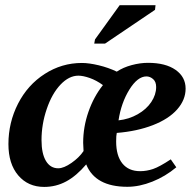

<svg xmlns="http://www.w3.org/2000/svg" viewBox="-20 -715 762 745"><path d="M439.9 -248Q480.5 -252.4 514.4 -271.7Q548.3 -291 567.1 -319.3Q585.9 -347.7 585.9 -377.4Q585.9 -397.9 574 -408.2Q562 -418.5 548.3 -418.5Q513.7 -418.5 481.9 -367.2Q450.2 -315.9 439.9 -248ZM433.1 -437Q458 -453.6 491 -462.4Q523.9 -471.2 554.2 -471.2Q622.6 -471.2 661.4 -443.8Q700.2 -416.5 700.2 -371.1Q700.2 -327.6 667.5 -290.5Q634.8 -253.4 573.5 -229.5Q512.2 -205.6 433.1 -199.2Q430.7 -189.5 430.7 -166Q430.7 -110.8 454.8 -80.8Q479 -50.8 523.9 -50.8Q548.8 -50.8 574 -59.3Q599.1 -67.9 642.6 -96.7L664.1 -65.9Q621.6 -30.3 571.3 -10.3Q521 9.8 474.1 9.8Q349.6 9.8 314.5 -77.1Q276.4 -32.2 236.8 -11Q197.3 10.3 151.4 10.3Q88.9 10.3 50.8 -34.4Q12.7 -79.1 12.7 -155.8Q12.7 -239.7 50 -312.7Q87.4 -385.7 153.6 -428.2Q219.7 -470.7 297.9 -470.7Q325.2 -470.7 363 -461.7Q400.9 -452.6 433.1 -437ZM304.2 -128.9 302.7 -161.1Q302.7 -222.2 323.2 -281.2Q343.8 -340.3 379.4 -384.8Q354 -403.3 328.1 -412.4Q302.2 -421.4 284.2 -421.4Q247.6 -421.4 214.6 -386.5Q181.6 -351.6 161.4 -292.2Q141.1 -232.9 141.1 -171.4Q141.1 -119.1 158.2 -90.6Q175.3 -62 206.1 -62Q227.5 -62 257.6 -83Q287.6 -104 304.2 -128.9ZM345.7 -545.9 348.6 -562 444.3 -694.8H583.5L581.5 -676.8L387.7 -545.9Z"/></svg>

Font: Liberation Serif
Style: Bold Italic
Weight: 700
Italic angle: -16.333°
Designer: Steve Matteson
Foundry: Ascender Corporation
Version: Version 2.1.5